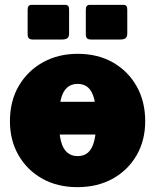

<svg xmlns="http://www.w3.org/2000/svg" viewBox="-20 -762 640 792"><path d="M265 -724V-623Q265 -610 258 -604.5Q251 -599 236 -599H116Q103 -599 98.5 -604.5Q94 -610 94 -621V-722Q94 -742 110 -742H249Q265 -742 265 -724ZM505 -724V-623Q505 -610 498 -604.5Q491 -599 476 -599H356Q343 -599 338.5 -604.5Q334 -610 334 -621V-722Q334 -742 350 -742H489Q505 -742 505 -724ZM425 -207H150V-342H425ZM299 10Q217 10 154.5 -25Q92 -60 56.5 -121.5Q21 -183 21 -262Q21 -346 58 -408.5Q95 -471 158 -505.5Q221 -540 300 -540Q384 -540 446.5 -504Q509 -468 544 -405.5Q579 -343 579 -262Q579 -183 543.5 -121.5Q508 -60 445 -25Q382 10 299 10ZM300 -118Q327 -118 344 -133.5Q361 -149 369 -182Q377 -215 377 -266Q377 -319 369 -352Q361 -385 344 -400.5Q327 -416 300 -416Q274 -416 256.5 -400.5Q239 -385 231 -352Q223 -319 223 -266Q223 -214 231 -181.5Q239 -149 256.5 -133.5Q274 -118 300 -118Z"/></svg>

Font: Libre Franklin Black
Style: Regular
Weight: 900
Designer: Pablo Impallari, Rodrigo Fuenzalida, Nhung Nguyen
Foundry: Impallari Type
Version: Version 3.000